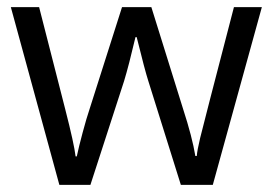

<svg xmlns="http://www.w3.org/2000/svg" viewBox="-20 -517 762 537"><path d="M485.8 0 394.5 -291.5Q385.7 -318.4 362.3 -413.1H358.9Q340.3 -334 327.1 -290.5L232.9 0H146L10.3 -497.1H89.4Q137.2 -309.6 162.4 -211.7Q187.5 -113.8 191.4 -79.6H194.8Q200.2 -105.5 211.2 -146.5Q222.2 -187.5 230.5 -211.9L321.3 -497.1H403.3L492.2 -211.9Q517.6 -133.8 526.4 -80.6H530.3Q531.7 -97.2 539.8 -131.1Q547.9 -165 634.3 -497.1H712.4L575.2 0Z"/></svg>

Font: Bpm'online Open Sans
Style: Regular
Weight: 400
Foundry: Ascender Corporation
Version: Version 1.10